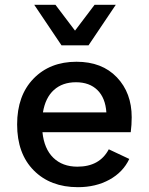

<svg xmlns="http://www.w3.org/2000/svg" viewBox="-20 -766 618 796"><path d="M347 -578H235L122 -746H210L291 -639L372 -746H460ZM526 -280Q526 -248 522 -218H156Q163 -149 201 -112Q239 -75 301 -75Q393 -75 431 -147L516 -107Q490 -52 433.5 -21Q377 10 303 10Q189 10 120 -59.5Q51 -129 51 -250Q51 -370 119 -440Q187 -510 297 -510Q403 -510 464.5 -445.5Q526 -381 526 -280ZM158 -300H421Q417 -360 384 -392.5Q351 -425 295 -425Q239 -425 203.5 -393Q168 -361 158 -300Z"/></svg>

Font: Elaine Sans Medium
Style: Regular
Weight: 500
Designer: Wei Huang
Foundry: Wei Huang
Version: Version 2.001;December 24, 2019;FontCreator 12.0.0.2547 64-b